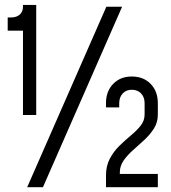

<svg xmlns="http://www.w3.org/2000/svg" viewBox="-20 -778 709 798"><path d="M75.5 -300V-650.5H12V-705.5H25.5Q49 -705.5 62.2 -717.5Q75.5 -729.5 75.5 -750.5V-757.5H130.5V-300ZM93 0 422 -750H487.5L158.5 0ZM420.5 0V-48.5Q420.5 -89 436.8 -119.2Q453 -149.5 476.8 -172.5Q500.5 -195.5 524.5 -215.5Q548.5 -235.5 564.8 -256Q581 -276.5 581 -302V-349Q581 -374 566.5 -389.5Q552 -405 527.5 -405Q504.5 -405 490 -389.5Q475.5 -374 475.5 -349V-331.5H420.5V-349Q420.5 -398.5 450.2 -429.2Q480 -460 527.5 -460Q576.5 -460 606.2 -429.2Q636 -398.5 636 -349V-302Q636 -269.5 620 -244.2Q604 -219 580.5 -197Q557 -175 533.5 -154.5Q510 -134 494 -111.2Q478 -88.5 478 -61V-55H636V0Z"/></svg>

Font: Mohave Light
Style: Regular
Weight: 400
Version: Version 2.003